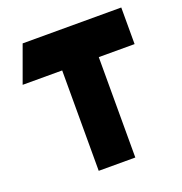

<svg xmlns="http://www.w3.org/2000/svg" viewBox="-127 -811 875 922"><g transform="rotate(-20 311.0 -350.0)"><path d="M20 -513 88 -700H592V-513H409V0H222V-513Z"/></g></svg>

Font: Clickuper
Style: Bold
Weight: 700
Designer: Denis Ignatov
Foundry: Denis Ignatov
Version: Version 1.10 April 16, 2021